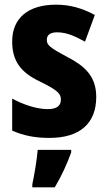

<svg xmlns="http://www.w3.org/2000/svg" viewBox="-20 -579 459 820"><path d="M391 -165C391 -255 340 -298 267 -336C190 -377 180 -387 180 -409C180 -430 195 -441 224 -441C266 -441 303 -423 343 -401L385 -515C329 -545 278 -559 219 -559C102 -559 32 -503 32 -402C32 -318 69 -270 148 -232C233 -191 240 -176 240 -153C240 -127 222 -113 184 -113C135 -113 78 -133 32 -158V-21C83 1 131 10 191 10C319 10 391 -50 391 -165ZM284 72V61H141C138 102 126 171 118 208V221H214C243 172 266 122 284 72Z"/></svg>

Font: Noto Sans Sinhala UI Condensed ExtraBold
Style: Regular
Weight: 800
Width: 3
Designer: Jelle Bosma - Monotype Design Team
Foundry: Monotype Imaging Inc.
Version: Version 2.006